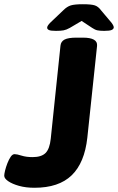

<svg xmlns="http://www.w3.org/2000/svg" viewBox="-36 -880 558 908"><path d="M127 8Q86 8 54 -1Q22 -10 3 -23Q-16 -36 -16 -49Q-16 -57 -12 -73.5Q-8 -90 -1 -108Q6 -126 14.5 -138.5Q23 -151 33 -151Q44 -151 66 -144Q88 -137 118 -137Q160 -137 179.5 -156.5Q199 -176 204 -224L250 -664Q252 -684 269.5 -693Q287 -702 325 -702H356Q427 -702 423 -663L377 -229Q364 -110 303 -51Q242 8 127 8ZM229 -734Q204 -734 195.5 -738Q187 -742 187 -749Q187 -758 202 -773L264 -832Q281 -849 299 -854.5Q317 -860 356 -860Q396 -860 412.5 -854.5Q429 -849 442 -831L491 -773Q497 -765 499.5 -759.5Q502 -754 502 -751Q502 -743 492.5 -738.5Q483 -734 457 -734Q437 -734 425 -736.5Q413 -739 400 -748L350 -781L294 -748Q278 -739 264.5 -736.5Q251 -734 229 -734Z"/></svg>

Font: Asap Semi Expanded Semi Expanded ExtraBold
Style: Italic
Weight: 800
Width: 6
Italic angle: -6°
Designer: Pablo Cosgaya
Foundry: Omnibus-Type
Version: Version 3.001; ttfautohint (v1.8.4.7-5d5b)